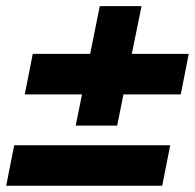

<svg xmlns="http://www.w3.org/2000/svg" viewBox="-46 -595 631 622"><path d="M219.7 -289.1H34.2L60.1 -420.4H246.1L277.3 -575.2H412.6L380.9 -420.4H565.4L539.6 -289.1H354L333.5 -188H199.2ZM0 -124.5H505.4L479.5 6.8H-25.9Z"/></svg>

Font: Reddit Sans Fudge ExBold Italic
Style: Regular
Weight: 800
Italic angle: -11.25°
Designer: Stephen Hutchings
Version: Version 1.013